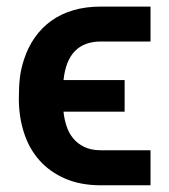

<svg xmlns="http://www.w3.org/2000/svg" viewBox="-20 -554 511 580"><path d="M434.7 5.7H284.8Q223 5.7 176.5 -14.6Q130 -34.8 98.9 -70Q67.8 -105.1 52.4 -153.1Q36.9 -201 36.9 -256.4Q36.9 -292.3 40.1 -319.6Q43.3 -346.2 52.6 -374.6Q64.6 -411.6 85.4 -441.1Q106.2 -470.5 135.1 -491.3Q164.1 -512.1 201.5 -523.1Q239 -534.1 284.8 -534.1H434.7V-428.6H284.8Q183.9 -428.6 171.9 -312.1H356.5V-216.6H171.9Q174 -194.6 180.8 -173.7Q187.5 -152.7 200.8 -136.4Q214.1 -120 234.7 -110.1Q255.3 -100.1 284.8 -100.1H434.7Z"/></svg>

Font: Linik Sans SemiBold
Style: Regular
Weight: 600
Designer: Fonts by Rasmus Andersson / Changes by Cristiano Sobral with parts from Marc Monis
Foundry: rsms
Version: Version 3.020; ttfautohint (v1.6)